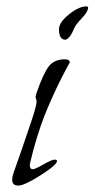

<svg xmlns="http://www.w3.org/2000/svg" viewBox="-20 -573 295 599"><path d="M255 -550Q255 -537 236 -517Q217 -497 212 -486Q199 -453 184 -449Q164 -449 164 -482Q164 -503 195 -528Q226 -553 249 -553Q254 -553 255 -550ZM198 -379Q196 -376 184.5 -354Q173 -332 165 -316Q157 -300 143 -269Q129 -238 118 -210Q107 -182 95 -143Q83 -104 74 -65Q73 -62 73 -57Q73 -45 83 -45Q89 -45 115.5 -60Q142 -75 150 -75Q157 -75 158 -71Q158 -59 107 -26.5Q56 6 37 6Q18 6 18 -12Q18 -21 22 -33Q33 -64 44.5 -97Q56 -130 62 -148Q68 -166 74.5 -185Q81 -204 84 -213.5Q87 -223 89.5 -232.5Q92 -242 93 -247Q94 -252 94 -257Q94 -261 92.5 -264.5Q91 -268 91 -270Q91 -274 94 -283Q116 -346 133 -367Q150 -388 183 -388Q196 -388 198 -379Z"/></svg>

Font: Bilbo Swash Caps
Style: Regular
Weight: 400
Designer: Robert E. Leuschke
Foundry: Robert E. Leuschke
Version: Version 1.003